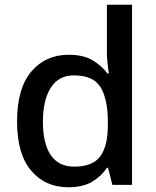

<svg xmlns="http://www.w3.org/2000/svg" viewBox="-20 -780 660 810"><path d="M268 10Q171 10 111.5 -60Q52 -130 52 -268Q52 -407 112 -478Q172 -549 270 -549Q331 -549 370 -526Q409 -503 433 -470H439Q437 -483 434 -510Q431 -537 431 -558V-760H537V0H454L436 -72H431Q408 -37 369 -13.5Q330 10 268 10ZM293 -77Q371 -77 403 -120.5Q435 -164 435 -251V-267Q435 -361 404.5 -411.5Q374 -462 292 -462Q227 -462 194 -409.5Q161 -357 161 -266Q161 -175 194 -126Q227 -77 293 -77Z"/></svg>

Font: Noto Sans Myanmar Medium
Style: Regular
Weight: 500
Designer: Monotype Design Team
Foundry: Monotype Imaging Inc.
Version: Version 2.107; ttfautohint (v1.8.4.7-5d5b)